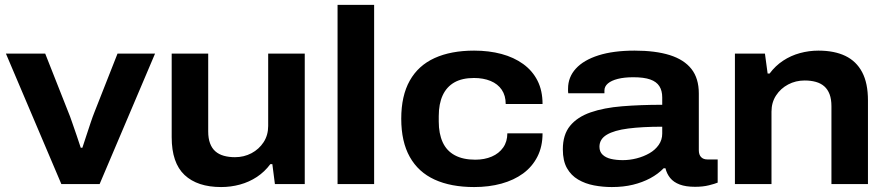

<svg xmlns="http://www.w3.org/2000/svg" viewBox="-20 -744 3591 776"><path d="M228 0 3.9 -527.4H162.7L256 -291.1Q262.7 -275.5 271.4 -249.7Q280.1 -224 289.9 -196.3Q299.7 -168.6 306.4 -146.8H312.9Q319.7 -167.6 328.7 -194.9Q337.7 -222.2 346.4 -248.3Q355.2 -274.5 362 -291.3L455 -527.4H606.7L382.6 0Z M873.7 12Q777.9 12 725.9 -36.8Q673.9 -85.7 673.9 -189.3V-527.4H821.5V-212.9Q821.5 -184.5 829 -164.6Q836.4 -144.7 850.4 -132.4Q864.3 -120.1 884.6 -114.4Q904.9 -108.7 929.8 -108.7Q966 -108.7 996.5 -124.8Q1026.9 -141 1045.4 -169.3Q1063.9 -197.7 1063.9 -234.9V-527.4H1211.7V0H1091.1L1080.7 -80.7H1072.7Q1049.7 -49.7 1018.3 -28.9Q986.8 -8.2 949.9 1.9Q913 12 873.7 12Z M1344.3 0V-724.4H1492.1V0Z M1896.3 12Q1802.6 12 1736.7 -18.1Q1670.8 -48.2 1636.3 -109.7Q1601.7 -171.2 1601.7 -264.2Q1601.7 -357 1636.2 -418.2Q1670.6 -479.4 1736.6 -509.4Q1802.6 -539.4 1896.3 -539.4Q1956.3 -539.4 2006.7 -525.9Q2057.1 -512.4 2094.7 -485.2Q2132.2 -458 2152.5 -417.8Q2172.8 -377.7 2172.8 -323.6H2023.9Q2023.9 -357.7 2007.9 -381.2Q1992 -404.7 1962.8 -416.8Q1933.7 -428.8 1895.6 -428.8Q1847.9 -428.8 1816.5 -411Q1785.1 -393.1 1769.2 -358.7Q1753.3 -324.3 1753.3 -274.6V-252.8Q1753.3 -204 1769.2 -169.1Q1785.1 -134.3 1818.2 -116.5Q1851.3 -98.6 1900.8 -98.6Q1938.3 -98.6 1967.6 -111.2Q1996.8 -123.7 2013.7 -147.8Q2030.5 -171.8 2030.5 -205H2172.8Q2172.8 -151.5 2152 -110.8Q2131.2 -70 2094.2 -42.9Q2057.1 -15.8 2006.7 -1.9Q1956.3 12 1896.3 12Z M2452.7 12Q2416.3 12 2380.9 5.3Q2345.4 -1.4 2316.8 -18.2Q2288.2 -34.9 2271.5 -64.4Q2254.8 -93.9 2254.8 -140.4Q2254.8 -199.9 2284.2 -235.6Q2313.6 -271.3 2367.2 -289.9Q2420.8 -308.5 2494.6 -314.5Q2568.3 -320.5 2656.5 -320.5V-350.5Q2656.5 -377.6 2644.9 -395.7Q2633.3 -413.9 2608 -422.8Q2582.7 -431.8 2539.6 -431.8Q2503.4 -431.8 2477.1 -425.2Q2450.8 -418.5 2436.9 -406.6Q2422.9 -394.6 2422.9 -378.2V-367.1H2276.7Q2275.7 -371.9 2275.8 -376.1Q2275.9 -380.3 2275.9 -385.8Q2275.9 -432.3 2307.5 -466.8Q2339 -501.3 2399.2 -520.4Q2459.3 -539.4 2544.8 -539.4Q2629.1 -539.4 2687 -521.3Q2744.8 -503.1 2774.6 -465.2Q2804.4 -427.3 2804.4 -366.2V-137Q2804.4 -118.7 2813.5 -109.2Q2822.7 -99.6 2838.7 -99.6H2880.6V-5.9Q2869.5 -1.2 2845.2 4.9Q2821 11 2789.3 11Q2751.7 11 2727.1 1.7Q2702.5 -7.6 2688.7 -24.6Q2674.9 -41.7 2669.5 -64H2662.3Q2639.8 -40.7 2608.2 -23.7Q2576.6 -6.8 2538.1 2.6Q2499.6 12 2452.7 12ZM2497.2 -96.8Q2525.2 -96.8 2553.3 -104Q2581.5 -111.3 2604.7 -124.6Q2628 -137.9 2642.2 -158.2Q2656.5 -178.6 2656.5 -204.1V-231.9Q2575.9 -231.9 2519.1 -224.6Q2462.2 -217.3 2432.5 -199.5Q2402.8 -181.8 2402.8 -150.8Q2402.8 -130.8 2415.5 -118.8Q2428.1 -106.7 2449.5 -101.7Q2471 -96.8 2497.2 -96.8Z M2950.3 0V-527.4H3071.6L3082.5 -446.8H3090.5Q3113.7 -478 3145 -498.7Q3176.4 -519.4 3213.1 -529.4Q3249.8 -539.4 3288 -539.4Q3352 -539.4 3396.5 -518.1Q3441 -496.7 3464.5 -452.3Q3488 -408 3488 -338.2V0H3340.4V-314.5Q3340.4 -342.9 3333 -362.8Q3325.5 -382.7 3311.6 -395Q3297.7 -407.3 3277.5 -413Q3257.3 -418.7 3232.2 -418.7Q3195.9 -418.7 3165.5 -402.6Q3135 -386.5 3116.6 -358.2Q3098.1 -330 3098.1 -292.6V0Z"/></svg>

Font: Archivo SemiBold SemiExpanded
Style: Regular
Weight: 600
Width: 6
Version: Version 2.001